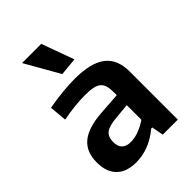

<svg xmlns="http://www.w3.org/2000/svg" viewBox="-232 -917 1032 1032"><g transform="rotate(-45 283.5 -401.0)"><path d="M186 5Q111 5 72.5 -34Q34 -73 34 -145Q34 -225 83.5 -266.5Q133 -308 239 -316L366 -325V-343Q366 -373 361 -392.5Q356 -412 342.5 -424Q329 -436 305.5 -441Q282 -446 245 -446Q210 -446 166 -441.5Q122 -437 77 -428L68 -527Q180 -547 269 -547Q390 -547 447.5 -503Q505 -459 505 -366V0H391L378 -67H370Q283 5 186 5ZM243 -93Q273 -93 306 -106Q339 -119 366 -138V-249L281 -241Q221 -236 197.5 -218Q174 -200 174 -160Q174 -93 243 -93ZM239 -612 128 -807H274L341 -622Z"/></g></svg>

Font: Encode Sans Normal
Style: SemiBold
Weight: 600
Designer: Pablo Impallari, Andres Torresi
Foundry: Pablo Impallari, Andres Torresi
Version: Version 1.000; ttfautohint (v1.00) -l 8 -r 50 -G 200 -x 14 -